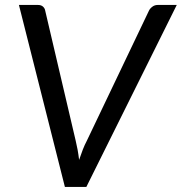

<svg xmlns="http://www.w3.org/2000/svg" viewBox="-20 -736 716 756"><path d="M54.5 -716.5H129.5Q142 -716.5 149.2 -710Q156.5 -703.5 158 -694L278 -182Q282 -166 285.5 -146.8Q289 -127.5 291.5 -106.5Q298.5 -127.5 306 -146.8Q313.5 -166 322 -182L566.5 -694Q570.5 -702.5 579.8 -709.5Q589 -716.5 601 -716.5H676L320 0H235.5Z"/></svg>

Font: Lato
Style: Italic
Weight: 400
Italic angle: -7°
Designer: Lukasz Dziedzic
Foundry: tyPoland Lukasz Dziedzic
Version: Version 2.007; 2014-02-27